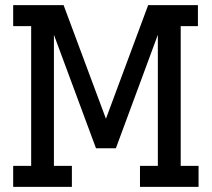

<svg xmlns="http://www.w3.org/2000/svg" viewBox="-20 -726 823 746"><path d="M31.2 0V-81.5H101.1V-624.5H31.2V-706.1H227.1L391.6 -264.6L555.7 -706.1H749V-624.5H682.1V-81.5H751.5V0H523.9V-81.5H593.3V-590.8L430.2 -149.9H353L189.5 -590.8V-81.5H259.3V0Z"/></svg>

Font: Kay Pho Du SemiBold
Style: Regular
Weight: 600
Designer: Victor Gaultney, Khu Oo Reh
Foundry: SIL International
Version: Version 3.000